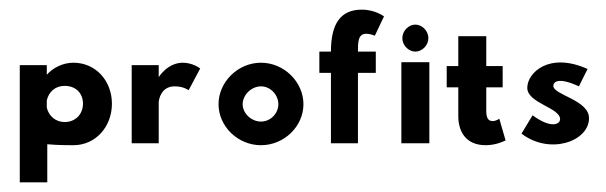

<svg xmlns="http://www.w3.org/2000/svg" viewBox="-20 -297 1256 398"><path d="M152 -82C152 -60 136 -44 114 -44C96 -44 81 -56 77 -74V-89C81 -106 94 -119 114 -119C137 -119 152 -104 152 -82ZM21 -162V81H78V2C100 4 122 4 132 4C179 4 212 -35 212 -82C212 -129 179 -167 132 -167C110 -167 89 -156 77 -142V-162Z M309 -162H253V0H309V-85C309 -89 313 -118 342 -118C361 -118 371 -110 371 -110L395 -155C395 -155 380 -167 359 -167C327 -167 309 -137 309 -137Z M483 -81C483 -100 501 -118 521 -118C541 -118 557 -100 557 -81C557 -62 541 -45 521 -45C501 -45 483 -62 483 -81ZM433 -81C433 -35 473 4 521 4C569 4 609 -35 609 -81C609 -127 569 -167 521 -167C473 -167 433 -127 433 -81Z M666 -190H642V-146H666V0H722V-146H759V-190H722C722 -209 722 -227 739 -227C748 -227 757 -223 757 -223L776 -263C776 -263 758 -277 730 -277C686 -277 666 -248 666 -190Z M814 -218C814 -203 827 -190 841 -190C855 -190 868 -203 868 -218C868 -233 855 -246 841 -246C827 -246 814 -233 814 -218ZM812 0H870V-168H812Z M930 -160H906V-116H930V-56C930 -29 942 4 987 4C1010 4 1028 -6 1028 -6L1015 -51C1015 -51 1009 -46 1001 -46C992 -46 988 -53 988 -67V-116H1022V-160H988V-222H930Z M1084 -58 1061 -20C1120 25 1201 -4 1201 -52C1201 -90 1127 -100 1127 -119C1127 -127 1137 -138 1180 -118L1198 -154C1118 -190 1073 -146 1073 -115C1073 -83 1141 -74 1141 -50C1141 -39 1122 -30 1084 -58Z"/></svg>

Font: Hussar Tani
Style: Dwa
Weight: 700
Foundry: Cannot Into Space Fonts
Version: Version 0.92